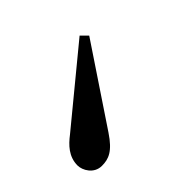

<svg xmlns="http://www.w3.org/2000/svg" viewBox="-85 -26 395 395"><g transform="rotate(-45 112.0 171.0)"><path d="M-16 246C-16 260 -4 282 19 282C39 282 55 276 77 243L190 74L176 60L18 190C1 203 -16 220 -16 246Z"/></g></svg>

Font: Old Standard
Style: Italic
Weight: 400
Italic angle: -15.2°
Designer: Alexey Kryukov <alexios@thessalonica.org.ru>
Version: Version 2.0